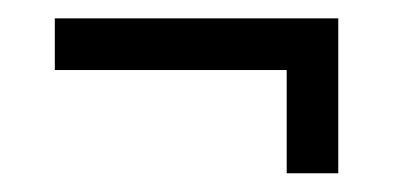

<svg xmlns="http://www.w3.org/2000/svg" viewBox="-20 -388 424 207"><path d="M289.1 -312.5H39.1V-368.2H344.7V-201.2H289.1Z"/></svg>

Font: X Company
Style: Regular
Weight: 400
Designer: GGBotNet
Foundry: GGBotNet
Version: 0.90